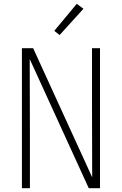

<svg xmlns="http://www.w3.org/2000/svg" viewBox="-20 -988 640 1008"><path d="M95 0V-735H154L464 -57Q464 -153 463.5 -249Q463 -345 463 -441V-735H505V0H446L136 -678Q136 -582 136.5 -486Q137 -390 137 -294V0ZM293 -804 265 -826 383 -968 418 -942Z"/></svg>

Font: Iosevka Extralight Extended
Style: Regular
Weight: 200
Width: 7
Monospace: yes
Designer: Belleve Invis
Foundry: Belleve Invis
Version: Version 32.5.0; ttfautohint (v1.8.4)